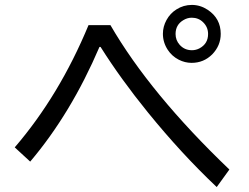

<svg xmlns="http://www.w3.org/2000/svg" viewBox="-20 -779 1000 770"><path d="M39.1 -188Q218.3 -396.5 335 -678.2H422.9Q582.5 -402.8 899.9 -99.1L849.1 -28.8Q707.5 -162.6 572.8 -328.6Q463.9 -462.9 383.3 -590.8H378.9Q264.6 -323.7 101.1 -130.9ZM749.5 -759.3Q783.2 -759.3 813 -739.7Q865.2 -705.1 865.2 -643.1Q865.2 -596.2 831.1 -561Q796.9 -526.9 748.5 -526.9Q721.7 -526.9 696.8 -539.6Q669.4 -553.7 652.8 -579.1Q633.3 -608.9 633.3 -643.6Q633.3 -672.4 647.9 -699Q662.6 -725.6 687.5 -741.2Q715.8 -759.3 749.5 -759.3ZM749 -708Q731.4 -708 715.3 -698.2Q684.1 -679.7 684.1 -642.6Q684.1 -617.7 700.7 -599.1Q720.2 -577.6 749.5 -577.6Q765.6 -577.6 779.8 -585Q814.5 -603.5 814.5 -642.6Q814.5 -670.4 794.4 -689.9Q775.9 -708 749 -708Z"/></svg>

Font: BIZ UDPGothic
Style: Regular
Weight: 400
Designer: TypeBank Co., Ltd.
Foundry: Morisawa Inc.
Version: Version 1.051